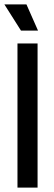

<svg xmlns="http://www.w3.org/2000/svg" viewBox="-27 -859 245 879"><path d="M53 0V-660H145V0ZM69 -719 -7 -839H94L147 -719Z"/></svg>

Font: Bricolage Grotesque 72pt SemiCondensed
Style: Regular
Weight: 400
Width: 4
Designer: Mathieu Triay
Foundry: Atelier Triay
Version: Version 1.001;gftools[0.9.33.dev8+g029e19f]